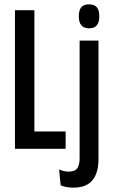

<svg xmlns="http://www.w3.org/2000/svg" viewBox="-20 -686 520 885"><path d="M138.5 0H49V-639H138.5ZM102.5 -80H282.5V0H102.5ZM347 -101.5V-499H434V-101.5ZM390.5 -555.5Q366 -555.5 354.8 -569.5Q343.5 -583.5 343.5 -608V-614Q343.5 -639 354.8 -652.5Q366 -666 390.5 -666Q415 -666 426.2 -652.5Q437.5 -639 437.5 -614V-608Q437.5 -583.5 426.2 -569.5Q415 -555.5 390.5 -555.5ZM318 179Q301 179 285.8 176Q270.5 173 259.5 168L252.5 95Q263.5 100 274.2 102.5Q285 105 297 105Q326 105 336.5 89Q347 73 347 44V-127H434V47.5Q434 88 422.2 117.5Q410.5 147 385 163Q359.5 179 318 179Z"/></svg>

Font: Anek Latin Condensed Medium
Style: Regular
Weight: 500
Width: 3
Designer: Yesha Goshar
Foundry: Ek Type
Version: Version 1.003